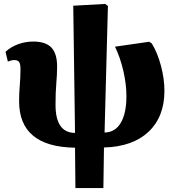

<svg xmlns="http://www.w3.org/2000/svg" viewBox="-20 -737 886 975"><path d="M363 218 361 13Q77 9 77 -223Q77 -264 80.5 -304Q84 -344 84 -387Q84 -412 77 -422Q70 -432 53 -432Q38 -432 20 -424L8 -474Q35 -499 72 -512.5Q109 -526 149 -526Q212 -526 241 -495.5Q270 -465 270 -399Q270 -359 266 -314.5Q262 -270 262 -204Q262 -63 361 -62L352 -708L514 -717L528 -707L511 -64Q565 -65 593.5 -113.5Q622 -162 622 -249Q622 -309 606.5 -376.5Q591 -444 564 -500L738 -525L751 -516Q780 -469 797.5 -402.5Q815 -336 815 -276Q815 -144 734.5 -68Q654 8 508 12L505 218Z"/></svg>

Font: Literata 36pt ExtraBold
Style: Regular
Weight: 800
Designer: Latin by Veronika Burian and Jose Scaglione. Greek by Irene Vlachou. Cyrillic by Vera Evstafieva.
Foundry: TypeTogether
Version: Version 3.002